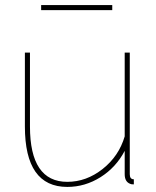

<svg xmlns="http://www.w3.org/2000/svg" viewBox="-20 -726 616 756"><path d="M142 -686V-706H422V-686ZM78 -228V-519H98V-228Q98 -10 245 -10Q320 -10 384 -60.5Q448 -111 471 -189V-519H491V-40Q491 -20 507 -20V0Q496 0 493 -2Q471 -10 471 -40V-132Q437 -67 376 -28.5Q315 10 245 10Q78 10 78 -228Z"/></svg>

Font: Raleway-v4020 Thin
Style: Regular
Weight: 250
Designer: Matt McInerney, Pablo Impallari, Rodrigo Fuenzalida
Foundry: Matt McInerney, Pablo Impallari, Rodrigo Fuenzalida
Version: Version 4.020;PS 004.020;hotconv 1.0.88;makeotf.lib2.5.64775